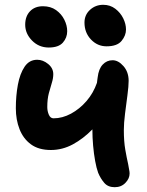

<svg xmlns="http://www.w3.org/2000/svg" viewBox="-20 -766 611 800"><path d="M192 -141Q141 -141 109 -164.5Q77 -188 61.5 -227.5Q46 -267 46 -315Q46 -367 54.5 -413Q63 -459 82.5 -488Q102 -517 135 -517Q159 -517 180.5 -499.5Q202 -482 202 -457Q202 -440 196 -421Q190 -402 183.5 -377.5Q177 -353 177 -320Q177 -303 183.5 -288Q190 -273 203 -273Q240 -273 276 -292.5Q312 -312 340.5 -345Q369 -378 384 -421Q385 -428 385.5 -433.5Q386 -439 387 -444Q391 -479 408 -497Q425 -515 449 -515Q473 -515 494.5 -490.5Q516 -466 516 -429Q516 -407 511 -369.5Q506 -332 501 -292.5Q496 -253 496 -224Q496 -177 502 -142.5Q508 -108 514 -82Q516 -69 518 -59.5Q520 -50 520 -43Q520 -22 502.5 -4Q485 14 458 14Q430 14 414.5 -4Q399 -22 389 -46Q382 -65 376.5 -95Q371 -125 368 -159Q365 -193 365 -224V-227Q327 -188 283.5 -164.5Q240 -141 192 -141ZM424 -573Q386 -573 359 -601.5Q332 -630 332 -672Q332 -704 355 -725Q378 -746 410 -746Q439 -746 460.5 -729.5Q482 -713 493.5 -689.5Q505 -666 505 -643Q505 -618 486.5 -595.5Q468 -573 424 -573ZM183 -568Q142 -568 113.5 -597Q85 -626 85 -663Q85 -698 105 -719Q125 -740 159 -740Q191 -740 213.5 -724Q236 -708 248 -684Q260 -660 260 -636Q260 -609 242 -588.5Q224 -568 183 -568Z"/></svg>

Font: Shantell Sans Normal
Style: Regular
Weight: 600
Designer: Stephen Nixon, Anya Danilova, Shantell Martin
Foundry: Arrow Type
Version: Version 1.009;[a7da0bfa3]